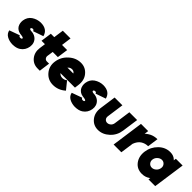

<svg xmlns="http://www.w3.org/2000/svg" viewBox="211 -1736 2827 2827"><g transform="rotate(45 1625.0 -322.0)"><path d="M454 -397Q439 -454 399 -482Q357 -512 286 -512Q211 -510 149 -468Q88 -426 76 -345Q69 -285 96 -239Q110 -217 132.5 -202Q155 -187 187 -181Q190 -180 194.5 -180Q199 -180 204 -179Q260 -173 260 -158Q260 -149 252 -144Q244 -139 229 -139Q205 -139 199 -161L38 -103Q48 -47 99 -18Q148 10 215 12Q294 12 342 -20Q410 -65 424 -149Q436 -231 382 -283Q351 -312 303 -321Q301 -322 295 -322Q289 -322 278 -323Q238 -326 238 -343Q238 -352 247 -358Q256 -364 268 -364Q278 -364 285 -359Q292 -353 295 -342Z M599 -656 577 -500H506L482 -330H553L540 -235Q527 -138 582 -69Q638 0 730 0H776L799 -170H754Q728 -170 713 -189Q697 -210 701 -235L715 -330H822L846 -500H739L760 -656Z M1318 -190 1326 -250Q1342 -362 1283 -435Q1221 -512 1124 -512Q1020 -512 937 -436Q853 -360 838 -250Q823 -143 890 -65Q956 12 1060 12Q1171 12 1256 -65L1159 -185Q1129 -158 1084 -158Q1059 -158 1038 -171Q1032 -175 1026.5 -179.5Q1021 -184 1016 -190ZM1098 -352Q1120 -352 1134 -342Q1146 -335 1154 -320H1031Q1042 -332 1054 -340Q1074 -352 1098 -352Z M1754 -397Q1739 -454 1699 -482Q1657 -512 1586 -512Q1511 -510 1449 -468Q1388 -426 1376 -345Q1369 -285 1396 -239Q1410 -217 1432.5 -202Q1455 -187 1487 -181Q1490 -180 1494.5 -180Q1499 -180 1504 -179Q1560 -173 1560 -158Q1560 -149 1552 -144Q1544 -139 1529 -139Q1505 -139 1499 -161L1338 -103Q1348 -47 1399 -18Q1448 10 1515 12Q1594 12 1642 -20Q1710 -65 1724 -149Q1736 -231 1682 -283Q1651 -312 1603 -321Q1601 -322 1595 -322Q1589 -322 1578 -323Q1538 -326 1538 -343Q1538 -352 1547 -358Q1556 -364 1568 -364Q1578 -364 1585 -359Q1592 -353 1595 -342Z M1834 -500 1798 -244Q1783 -135 1841 -62Q1900 12 1996 12Q2093 12 2173 -62Q2252 -135 2267 -244L2303 -500H2141L2104 -236Q2099 -201 2075 -180Q2050 -158 2020 -158Q1991 -158 1972 -180Q1954 -201 1959 -236L1996 -500Z M2383 -500 2313 0H2474L2503 -205Q2529 -276 2578 -309Q2628 -342 2690 -342L2714 -512Q2647 -512 2592 -484Q2564 -469 2539 -449Q2535 -446 2531.5 -442.5Q2528 -439 2524 -435L2533 -500Z M3109 -500 3104 -462Q3102 -464 3099.5 -466.5Q3097 -469 3095 -471Q3053 -512 2984 -512Q2881 -512 2804 -436Q2725 -358 2710 -250Q2695 -141 2752 -64Q2809 12 2911 12Q2980 12 3032 -24Q3035 -26 3037.5 -28.5Q3040 -31 3043 -33L3039 0H3179L3250 -500ZM2977 -344Q3013 -344 3036 -316Q3047 -303 3051.5 -286.5Q3056 -270 3053 -250Q3050 -231 3041.5 -214.5Q3033 -198 3018 -184Q2987 -156 2951 -156Q2914 -156 2891 -184Q2868 -212 2874 -250Q2880 -289 2910 -316Q2941 -344 2977 -344Z"/></g></svg>

Font: Unageo
Style: Black-Italic
Weight: 900
Designer: Richard Sepsi
Foundry: Richard Sepsi
Version: Version 2.000